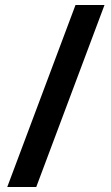

<svg xmlns="http://www.w3.org/2000/svg" viewBox="-20 -741 444 768"><path d="M398 -721 125 7H9L282 -721Z"/></svg>

Font: Noto Sans Lao ExtraCondensed
Style: Bold
Weight: 700
Width: 2
Designer: Monotype Design Team
Foundry: Monotype Imaging Inc.
Version: Version 2.003; ttfautohint (v1.8.4.7-5d5b)